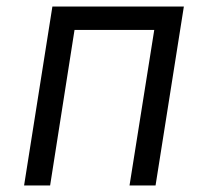

<svg xmlns="http://www.w3.org/2000/svg" viewBox="-20 -570 640 590"><path d="M54 0H134L209 -478H454L378 0H458L545 -550H141Z"/></svg>

Font: JetBrains Mono Light
Style: Italic
Weight: 336
Italic angle: -9°
Monospace: yes
Designer: Philipp Nurullin, Konstantin Bulenkov
Foundry: JetBrains
Version: Version 2.305